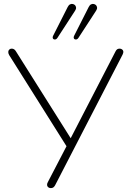

<svg xmlns="http://www.w3.org/2000/svg" viewBox="-20 -961 668 987"><path d="M241 6Q234 6 228.5 2Q223 -2 222 -9Q221 -16 226 -25L329 -223V-198L27 -678Q22 -687 22.5 -694.5Q23 -702 28 -706.5Q33 -711 40 -711Q47 -711 52.5 -707.5Q58 -704 62 -697L350 -240H338L574 -697Q578 -705 583 -708Q588 -711 595 -711Q602 -711 607.5 -707Q613 -703 614 -696.5Q615 -690 610 -680L263 -8Q259 -1 254 2.5Q249 6 241 6ZM275 -766Q271 -760 266 -758.5Q261 -757 256.5 -759Q252 -761 251 -766Q250 -771 253 -777L328 -925Q333 -935 340 -938.5Q347 -942 354 -940.5Q361 -939 365.5 -934.5Q370 -930 371 -922.5Q372 -915 366 -906ZM383 -766Q379 -760 374 -758.5Q369 -757 364.5 -759Q360 -761 359 -766Q358 -771 361 -777L436 -925Q441 -935 448 -938.5Q455 -942 462 -940.5Q469 -939 473.5 -934.5Q478 -930 479 -922.5Q480 -915 474 -906Z"/></svg>

Font: Nunito ExtraLight
Style: Regular
Weight: 200
Designer: Vernon Adams
Foundry: Vernon Adams
Version: Version 3.602